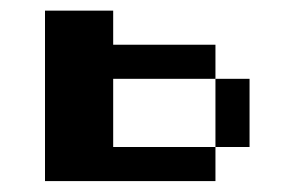

<svg xmlns="http://www.w3.org/2000/svg" viewBox="-20 -332 540 352"><path d="M62.5 -312.5H187.5V-250H375V-187.5H187.5V-62.5H375V0H62.5ZM375 -187.5H437.5V-62.5H375Z"/></svg>

Font: Half Eighties
Style: Regular
Weight: 400
Monospace: yes
Designer: Jayvee Enaguas (HarvettFox96)
Version: 20191127.01dev02